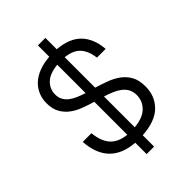

<svg xmlns="http://www.w3.org/2000/svg" viewBox="-257 -912 1124 1124"><g transform="rotate(-45 305.0 -350.0)"><path d="M274 6Q74 -9 60 -215H132Q139 -143 173 -105Q207 -67 274 -60V-333Q236 -344 199 -358Q162 -372 133.5 -393.5Q105 -415 87.5 -446.5Q70 -478 70 -525Q70 -561 83 -592.5Q96 -624 121.5 -648Q147 -672 185 -687Q223 -702 274 -706V-800H336V-706Q434 -698 483.5 -646.5Q533 -595 540 -505H468Q460 -566 430 -599.5Q400 -633 336 -640V-388Q375 -376 413.5 -362Q452 -348 482.5 -325.5Q513 -303 531.5 -269.5Q550 -236 550 -185Q550 -105 497.5 -53Q445 -1 336 6V100H274ZM142 -525Q142 -499 152.5 -480.5Q163 -462 181 -448Q199 -434 223 -424Q247 -414 274 -405V-640Q206 -633 174 -601.5Q142 -570 142 -525ZM478 -185Q478 -213 467 -233.5Q456 -254 436.5 -269Q417 -284 391 -295Q365 -306 336 -315V-60Q409 -67 443.5 -102Q478 -137 478 -185Z"/></g></svg>

Font: PT Root UI
Style: Regular
Weight: 400
Designer: Vitaly Kuzmin
Foundry: ParaType Ltd.
Version: Version 2.001G